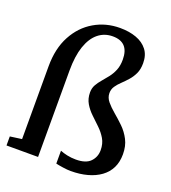

<svg xmlns="http://www.w3.org/2000/svg" viewBox="-143 -891 900 1009"><g transform="rotate(20 307.0 -386.0)"><path d="M367.5 11Q348.5 11 323.2 7.2Q298 3.5 283.5 0V-72Q300 -65 323.2 -60Q346.5 -55 372 -55Q428 -55 453.2 -81.2Q478.5 -107.5 478.5 -145.5Q478.5 -182 462.5 -209Q446.5 -236 423.2 -258.2Q400 -280.5 376.8 -302.5Q353.5 -324.5 337.8 -351Q322 -377.5 322 -412.5Q322 -436 332.2 -454.5Q342.5 -473 358 -490.8Q373.5 -508.5 389 -528.5Q404.5 -548.5 414.8 -573.5Q425 -598.5 425 -632.5Q425 -681.5 402.2 -705.8Q379.5 -730 334.5 -730Q288 -730 253.5 -702Q219 -674 200.2 -619Q181.5 -564 181.5 -483.5V0H5V-50.5L70.5 -59.5V-466.5Q70.5 -566.5 108.8 -637.5Q147 -708.5 211.8 -746.5Q276.5 -784.5 355.5 -784.5Q407 -784.5 446.8 -770Q486.5 -755.5 509.2 -726.2Q532 -697 532 -651.5Q532 -617 520.5 -592.8Q509 -568.5 492.2 -549.8Q475.5 -531 458.8 -515.2Q442 -499.5 430.5 -482.5Q419 -465.5 419 -444Q419 -418.5 437 -397Q455 -375.5 481.2 -353.5Q507.5 -331.5 534 -305.8Q560.5 -280 578.2 -245.8Q596 -211.5 596 -165.5Q596 -122 579.8 -89.2Q563.5 -56.5 533 -34.2Q502.5 -12 460.5 -0.5Q418.5 11 367.5 11Z"/></g></svg>

Font: Merriweather 20pt Medium
Style: Regular
Weight: 500
Version: Version 2.100